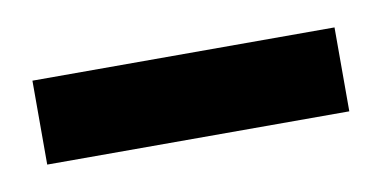

<svg xmlns="http://www.w3.org/2000/svg" viewBox="-28 -782 335 169"><g transform="rotate(-10 140.0 -697.5)"><path d="M275 -735V-660H5V-735Z"/></g></svg>

Font: Bitter
Style: Regular
Weight: 400
Designer: Sol Matas
Foundry: Sol Matas
Version: Version 1.300;PS 001.300;hotconv 1.0.70;makeotf.lib2.5.58329